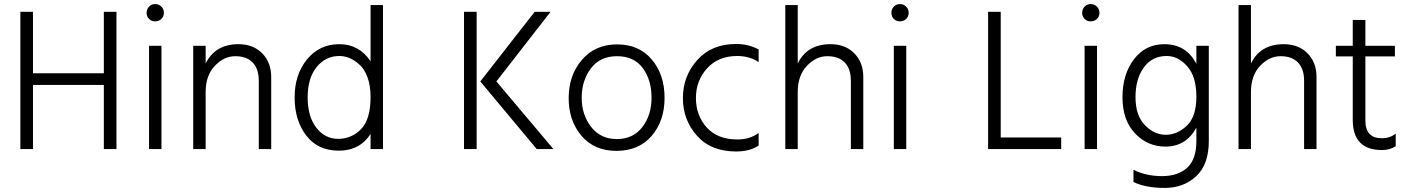

<svg xmlns="http://www.w3.org/2000/svg" viewBox="-20 -732 6920 943"><path d="M552 0H490V-315H142V0H80V-674H142V-372H490V-674H552Z M772.5 -699.5Q785 -687 785 -669Q785 -651 772.5 -639Q760 -627 742 -627Q724 -627 712 -639Q700 -651 700 -669Q700 -687 712 -699.5Q724 -712 742 -712Q760 -712 772.5 -699.5ZM773 0H712V-507H773Z M1312 0H1251V-335Q1251 -394 1221 -425Q1191 -456 1135.5 -456Q1080 -456 1035 -408.5Q990 -361 990 -280V0H929V-507H990V-420Q1037 -515 1151 -515Q1224 -515 1268 -470Q1312 -425 1312 -354Z M1861 0H1800V-74Q1747 8 1644 8Q1541 8 1484 -66.5Q1427 -141 1427 -253.5Q1427 -366 1488 -440.5Q1549 -515 1646.5 -515Q1744 -515 1800 -431V-707H1861ZM1800 -256Q1800 -312 1784.5 -353.5Q1769 -395 1744 -416Q1698 -457 1647 -457Q1579 -457 1535 -402.5Q1491 -348 1491 -254Q1491 -160 1533.5 -105Q1576 -50 1641 -50Q1706 -50 1753 -97.5Q1800 -145 1800 -256Z M2321 0H2259V-674H2321ZM2698 0H2616L2339 -332L2606 -674H2684L2418 -332Z M3010.5 -456Q2927 -456 2882 -396Q2837 -336 2837 -252Q2837 -168 2883.5 -108.5Q2930 -49 3009.5 -49Q3089 -49 3134.5 -107.5Q3180 -166 3180 -252.5Q3180 -339 3137 -397.5Q3094 -456 3010.5 -456ZM3011 -514Q3119 -514 3181.5 -439.5Q3244 -365 3244 -251.5Q3244 -138 3180.5 -64.5Q3117 9 3008 9Q2899 9 2836 -65Q2773 -139 2773 -250.5Q2773 -362 2838 -438Q2903 -514 3011 -514Z M3595 12Q3472 12 3403 -65.5Q3334 -143 3334 -250.5Q3334 -358 3404.5 -437Q3475 -516 3595 -516Q3657 -516 3706 -489V-427Q3661 -457 3601 -457Q3508 -457 3453 -396.5Q3398 -336 3398 -250.5Q3398 -165 3451 -106Q3504 -47 3602 -47Q3663 -47 3706 -79V-17Q3663 12 3595 12Z M4220 0H4159V-335Q4159 -394 4129 -425Q4099 -456 4043.5 -456Q3988 -456 3943 -408.5Q3898 -361 3898 -280V0H3837V-707H3898V-420Q3944 -515 4059 -515Q4132 -515 4176 -470Q4220 -425 4220 -354Z M4430.5 -699.5Q4443 -687 4443 -669Q4443 -651 4430.5 -639Q4418 -627 4400 -627Q4382 -627 4370 -639Q4358 -651 4358 -669Q4358 -687 4370 -699.5Q4382 -712 4400 -712Q4418 -712 4430.5 -699.5ZM4431 0H4370V-507H4431Z M5192 0H4833V-674H4895V-57H5192Z M5367.5 -699.5Q5380 -687 5380 -669Q5380 -651 5367.5 -639Q5355 -627 5337 -627Q5319 -627 5307 -639Q5295 -651 5295 -669Q5295 -687 5307 -699.5Q5319 -712 5337 -712Q5355 -712 5367.5 -699.5ZM5368 0H5307V-507H5368Z M5710 -457Q5639 -457 5598 -401Q5557 -345 5557 -255Q5557 -165 5603 -117.5Q5649 -70 5705.5 -70Q5762 -70 5809 -114.5Q5856 -159 5856 -257.5Q5856 -356 5811 -406.5Q5766 -457 5710 -457ZM5917 -39Q5917 76 5855 133.5Q5793 191 5700.5 191Q5608 191 5547 162V102Q5609 133 5687.5 133Q5766 133 5811 91.5Q5856 50 5856 -39V-105Q5805 -12 5704 -12Q5616 -12 5554.5 -77Q5493 -142 5493 -254.5Q5493 -367 5549.5 -441Q5606 -515 5698 -515Q5807 -515 5856 -418V-507H5917Z M6446 0H6385V-335Q6385 -394 6355 -425Q6325 -456 6269.5 -456Q6214 -456 6169 -408.5Q6124 -361 6124 -280V0H6063V-707H6124V-420Q6170 -515 6285 -515Q6358 -515 6402 -470Q6446 -425 6446 -354Z M6768 5Q6624 5 6624 -143V-455H6541V-507H6624V-634H6686V-507H6831V-455H6686V-140Q6686 -53 6767 -53Q6807 -53 6835 -76V-14Q6806 5 6768 5Z"/></svg>

Font: Hind Kochi Light
Style: Regular
Weight: 300
Designer: Dhruvi Tolia
Foundry: Indian Type Foundry
Version: Version 0.702;PS 1.0;hotconv 1.0.81;makeotf.lib2.5.63406